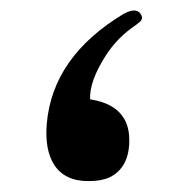

<svg xmlns="http://www.w3.org/2000/svg" viewBox="-20 -341 331 361"><path d="M149.4 -154.3Q174.3 -150.4 190.4 -140.6Q223.6 -120.6 223.1 -76.2Q222.7 -25.9 186.5 -7.8Q170.9 -0.5 147.5 -0.5Q101.6 0 81.5 -31.7Q64 -59.6 67.9 -107.9Q78.6 -234.4 212.4 -314.9Q234.9 -327.1 243.7 -315.9Q251 -306.2 242.2 -299.3Q239.7 -296.9 226.6 -287.6Q198.2 -266.6 178.7 -236.3Q147.9 -188 149.4 -154.3Z"/></svg>

Font: DimaBanoo
Style: Bold
Weight: 800
Designer: R.Balvardi
Foundry: R.Balvardi
Version: Version 1.0.0-alpha3